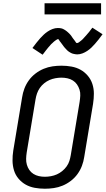

<svg xmlns="http://www.w3.org/2000/svg" viewBox="-20 -1144 646 1172"><path d="M254 8Q222 8 192 2.5Q162 -3 137 -17Q112 -31 93 -53.5Q74 -76 65.5 -104Q57 -132 56.5 -162.5Q56 -193 61 -225L115 -550Q119 -577 129 -603.5Q139 -630 156 -653.5Q173 -677 196.5 -695Q220 -713 246.5 -724Q273 -735 300.5 -739Q328 -743 355 -743Q387 -743 417 -737.5Q447 -732 472 -718Q497 -704 516 -681.5Q535 -659 544 -631Q553 -603 553 -572.5Q553 -542 548 -510L494 -185Q490 -158 480 -131.5Q470 -105 453 -81.5Q436 -58 412.5 -40Q389 -22 362.5 -11Q336 0 308.5 4Q281 8 254 8ZM254 -65Q272 -65 291 -68.5Q310 -72 327 -79.5Q344 -87 359.5 -99.5Q375 -112 386.5 -128Q398 -144 403.5 -161.5Q409 -179 412 -197L466 -522Q469 -542 470 -560.5Q471 -579 465.5 -596.5Q460 -614 450 -628.5Q440 -643 425 -652.5Q410 -662 392 -666Q374 -670 355 -670Q337 -670 318 -666.5Q299 -663 282 -655.5Q265 -648 249.5 -635.5Q234 -623 223 -607Q212 -591 206 -573.5Q200 -556 197 -538L143 -213Q140 -193 139.5 -174.5Q139 -156 144 -138.5Q149 -121 159 -106.5Q169 -92 184 -82.5Q199 -73 217 -69Q235 -65 254 -65ZM240 -810 178 -851Q191 -868 202.5 -883Q214 -898 225 -910Q236 -922 246.5 -932Q257 -942 271 -951.5Q285 -961 301 -967Q317 -973 333 -973Q338 -973 343.5 -972.5Q349 -972 354 -971Q359 -970 363.5 -968Q368 -966 372 -963.5Q376 -961 380 -958.5Q384 -956 387.5 -953Q391 -950 395 -946.5Q399 -943 402.5 -939.5Q406 -936 409.5 -932Q413 -928 415.5 -924.5Q418 -921 420 -917.5Q422 -914 426 -909Q430 -904 433 -900Q436 -896 438.5 -892.5Q441 -889 443.5 -885Q446 -881 450 -881Q453 -881 457 -883Q461 -885 463.5 -887Q466 -889 471 -893Q476 -897 478 -898.5Q480 -900 482 -902Q484 -904 486.5 -906.5Q489 -909 491 -911.5Q493 -914 495.5 -916.5Q498 -919 500.5 -922Q503 -925 506 -928Q509 -931 511.5 -934.5Q514 -938 517.5 -941.5Q521 -945 524 -949Q527 -953 530 -957Q533 -961 536.5 -965.5Q540 -970 544 -975L606 -935Q593 -917 581.5 -902.5Q570 -888 559 -875.5Q548 -863 537.5 -853Q527 -843 513 -833.5Q499 -824 483 -818Q467 -812 451 -812Q446 -812 440.5 -813Q435 -814 430 -815Q425 -816 420.5 -817.5Q416 -819 412 -821.5Q408 -824 403.5 -826.5Q399 -829 395.5 -832Q392 -835 388.5 -838.5Q385 -842 381.5 -846Q378 -850 374.5 -853.5Q371 -857 368.5 -861Q366 -865 363.5 -868Q361 -871 357.5 -876Q354 -881 350.5 -885.5Q347 -890 344.5 -893Q342 -896 340 -900.5Q338 -905 334 -905Q331 -905 327 -902.5Q323 -900 320 -898Q317 -896 312.5 -892.5Q308 -889 306 -887Q304 -885 302 -883Q300 -881 297.5 -879Q295 -877 292.5 -874.5Q290 -872 288 -869.5Q286 -867 283.5 -864Q281 -861 277.5 -857.5Q274 -854 272 -851Q270 -848 266.5 -844Q263 -840 260 -836Q257 -832 254 -828Q251 -824 247.5 -819.5Q244 -815 240 -810ZM252 -1056V-1124H597V-1056Z"/></svg>

Font: Iosevka Custom Oblique
Style: Regular
Weight: 400
Italic angle: -9°
Designer: Belleve Invis
Foundry: Belleve Invis
Version: Version 27.0.1